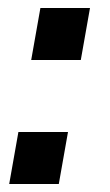

<svg xmlns="http://www.w3.org/2000/svg" viewBox="-20 -460 274 480"><path d="M182 -310H58L81 -440H205ZM127 0H3L26 -130H150Z"/></svg>

Font: Cabin
Style: Bold Italic
Weight: 700
Designer: Pablo Impallari
Foundry: Pablo Impallari. www.impallari.com Igino Marini. www.ikern.com
Version: Version 1.005